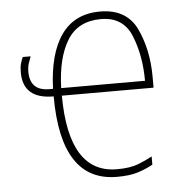

<svg xmlns="http://www.w3.org/2000/svg" viewBox="-45 -579 589 632"><g transform="rotate(-5 250.0 -263.5)"><path d="M309 -512Q383 -512 409.5 -445.5Q436 -379 436 -297H159Q162 -397 197.5 -454.5Q233 -512 309 -512ZM436 -20V-47Q416 -36 389.5 -25.5Q363 -15 319 -15Q160 -15 159 -272H462V-307Q462 -397 429 -467Q396 -537 308 -537Q224 -537 180 -475Q136 -413 132 -297H120Q56 -297 56 -360Q56 -376 60 -388Q64 -400 68 -410H42Q38 -402 34.5 -390Q31 -378 31 -360Q31 -272 132 -272Q132 10 317 10Q360 10 387.5 1Q415 -8 436 -20Z"/></g></svg>

Font: Noto Sans Mono UI Condensed Thin
Style: Regular
Weight: 250
Width: 3
Designer: Monotype Design team
Foundry: Monotype Imaging Inc.
Version: 1.000